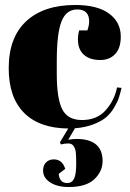

<svg xmlns="http://www.w3.org/2000/svg" viewBox="-20 -506 523 771"><path d="M290 -468Q246 -468 227 -420Q208 -372 208 -261V-209Q208 -110 230 -67Q252 -24 309 -24Q370 -24 405 -64Q440 -104 450 -155L468 -153Q463 -131 457.5 -114Q452 -97 438 -73.5Q424 -50 405.5 -34.5Q387 -19 354.5 -6.5Q322 6 281 9L254 55Q275 52 287 52Q392 52 392 141Q392 182 359 213.5Q326 245 256 245Q210 245 181.5 226.5Q153 208 153 179Q153 158 165 146Q177 134 196 134Q230 134 242 172L216 192Q216 206 224 217.5Q232 229 250 229Q269 229 277.5 211.5Q286 194 286 152Q286 121 284.5 106.5Q283 92 276 81Q269 70 254 70Q240 70 224 74L221 65L254 10Q138 9 76.5 -53Q15 -115 15 -232Q15 -356 85.5 -421Q156 -486 282 -486Q371 -486 418 -451.5Q465 -417 465 -359Q465 -313 442.5 -289Q420 -265 382 -265Q341 -265 317 -286Q293 -307 293 -348Q293 -366 298 -384H331Q338 -404 338 -420Q338 -468 290 -468Z"/></svg>

Font: Abril Fatface
Style: Regular
Weight: 400
Designer: Veronika Burian, Jos Scaglione
Foundry: TypeTogether
Version: Version 1.001